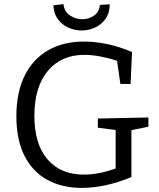

<svg xmlns="http://www.w3.org/2000/svg" viewBox="-20 -910 778 938"><path d="M380 8Q283 8 211 -31.5Q139 -71 99.5 -149Q60 -227 60 -342Q60 -458 100 -539.5Q140 -621 214.5 -664Q289 -707 391 -707Q445 -707 504.5 -694.5Q564 -682 625 -656L618 -500H568L552 -613Q513 -626 471 -634Q429 -642 392 -642Q279 -642 213.5 -563.5Q148 -485 148 -344Q148 -206 212 -131.5Q276 -57 390 -57Q462 -57 545 -87V-275L458 -286V-331L705 -336V-291L622 -274V-45Q557 -18 496 -5Q435 8 380 8ZM378 -761Q345 -761 314 -775Q283 -789 262.5 -816.5Q242 -844 241 -884L290 -890Q294 -853 322 -834.5Q350 -816 382 -816Q413 -816 439 -833.5Q465 -851 468 -886L516 -889Q516 -847 496 -818.5Q476 -790 444.5 -775.5Q413 -761 378 -761Z"/></svg>

Font: Bitter
Style: Regular
Weight: 400
Designer: Sol Matas, and Bitter project Authors
Foundry: Sol Matas
Version: Version 2.001